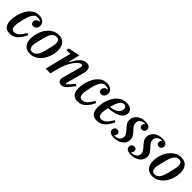

<svg xmlns="http://www.w3.org/2000/svg" viewBox="325 -1799 3077 3077"><g transform="rotate(45 1864.0 -260.0)"><path d="M176 12Q104 12 70 -29.5Q36 -71 36 -149Q36 -207 52 -274Q68 -341 100.5 -398.5Q133 -456 183.5 -494Q234 -532 303 -532Q366 -532 401.5 -502.5Q437 -473 437 -426Q437 -390 417 -364Q397 -338 360 -338Q332 -338 319 -354Q306 -370 306 -392Q306 -415 324 -438Q342 -461 381 -463V-472Q356 -489 315 -489Q293 -489 273.5 -481Q254 -473 237 -452Q220 -431 204 -394.5Q188 -358 174 -301Q163 -259 155 -215Q147 -171 147 -139Q147 -54 212 -54Q257 -54 296.5 -91.5Q336 -129 373 -198L407 -182Q383 -134 359 -97.5Q335 -61 307.5 -36.5Q280 -12 248 0Q216 12 176 12Z M639 -35Q665 -35 685.5 -46.5Q706 -58 722.5 -78.5Q739 -99 750.5 -126.5Q762 -154 770 -186Q784 -241 793 -277.5Q802 -314 807 -337.5Q812 -361 814 -375Q816 -389 816 -400Q816 -437 801 -461Q786 -485 748 -485Q722 -485 701.5 -473.5Q681 -462 664.5 -441.5Q648 -421 636.5 -393.5Q625 -366 617 -334Q603 -279 594 -242.5Q585 -206 580 -182.5Q575 -159 573 -144.5Q571 -130 571 -120Q571 -83 586 -59Q601 -35 639 -35ZM634 12Q552 12 510.5 -38.5Q469 -89 469 -175Q469 -233 488 -296Q507 -359 543 -411.5Q579 -464 632 -498Q685 -532 753 -532Q835 -532 876.5 -481.5Q918 -431 918 -345Q918 -287 899 -224Q880 -161 844 -108.5Q808 -56 755 -22Q702 12 634 12Z M1346 12Q1306 12 1289 -9Q1272 -30 1272 -56Q1272 -67 1274.5 -80.5Q1277 -94 1280 -105L1363 -407Q1366 -419 1366 -429Q1366 -457 1340 -457Q1316 -457 1285.5 -431.5Q1255 -406 1225 -363Q1195 -320 1168.5 -262.5Q1142 -205 1126 -141L1091 0H983L1094 -446H1008L1019 -491L1215 -532L1168 -345L1178 -342Q1198 -379 1219 -413Q1240 -447 1264.5 -473.5Q1289 -500 1318 -516Q1347 -532 1383 -532Q1431 -532 1452 -506.5Q1473 -481 1473 -440Q1473 -426 1470.5 -410Q1468 -394 1463 -377L1377 -63L1395 -55L1499 -169L1529 -149L1464 -66Q1430 -21 1402.5 -4.5Q1375 12 1346 12Z M1715 12Q1643 12 1609 -29.5Q1575 -71 1575 -149Q1575 -207 1591 -274Q1607 -341 1639.5 -398.5Q1672 -456 1722.5 -494Q1773 -532 1842 -532Q1905 -532 1940.5 -502.5Q1976 -473 1976 -426Q1976 -390 1956 -364Q1936 -338 1899 -338Q1871 -338 1858 -354Q1845 -370 1845 -392Q1845 -415 1863 -438Q1881 -461 1920 -463V-472Q1895 -489 1854 -489Q1832 -489 1812.5 -481Q1793 -473 1776 -452Q1759 -431 1743 -394.5Q1727 -358 1713 -301Q1702 -259 1694 -215Q1686 -171 1686 -139Q1686 -54 1751 -54Q1796 -54 1835.5 -91.5Q1875 -129 1912 -198L1946 -182Q1922 -134 1898 -97.5Q1874 -61 1846.5 -36.5Q1819 -12 1787 0Q1755 12 1715 12Z M2149 12Q2076 12 2042.5 -30Q2009 -72 2009 -153Q2009 -191 2016 -234Q2023 -277 2037.5 -319Q2052 -361 2075 -399.5Q2098 -438 2129 -467.5Q2160 -497 2199.5 -514.5Q2239 -532 2288 -532Q2314 -532 2338.5 -526.5Q2363 -521 2382.5 -509Q2402 -497 2413.5 -477Q2425 -457 2425 -428Q2425 -402 2412 -374.5Q2399 -347 2366.5 -323Q2334 -299 2278 -282Q2222 -265 2137 -259Q2129 -227 2124.5 -195.5Q2120 -164 2120 -139Q2120 -54 2186 -54Q2231 -54 2271.5 -92Q2312 -130 2348 -198L2382 -182Q2358 -134 2334 -97.5Q2310 -61 2282.5 -36.5Q2255 -12 2222 0Q2189 12 2149 12ZM2145 -294Q2245 -307 2287 -341.5Q2329 -376 2329 -429Q2329 -454 2317.5 -470Q2306 -486 2278 -486Q2256 -486 2238 -476.5Q2220 -467 2204 -444.5Q2188 -422 2173.5 -385Q2159 -348 2145 -294Z M2540 12Q2478 12 2451.5 -8Q2425 -28 2425 -60Q2425 -84 2441 -103.5Q2457 -123 2487 -123Q2509 -123 2524 -110Q2539 -97 2539 -73Q2539 -60 2533 -46Q2527 -32 2518 -24L2524 -15Q2545 -17 2566.5 -23Q2588 -29 2606 -41Q2624 -53 2635 -71Q2646 -89 2646 -115Q2646 -136 2639 -153Q2632 -170 2620.5 -186Q2609 -202 2594 -218Q2579 -234 2563 -252Q2544 -275 2528 -301Q2512 -327 2512 -365Q2512 -404 2528 -435Q2544 -466 2571 -487.5Q2598 -509 2634.5 -520.5Q2671 -532 2712 -532Q2773 -532 2799 -512Q2825 -492 2825 -460Q2825 -436 2809 -416.5Q2793 -397 2763 -397Q2741 -397 2726 -410Q2711 -423 2711 -447Q2711 -460 2717 -474Q2723 -488 2732 -496L2726 -505Q2706 -503 2686 -496.5Q2666 -490 2650.5 -478Q2635 -466 2625.5 -448Q2616 -430 2616 -405Q2616 -384 2623 -366.5Q2630 -349 2642 -333Q2654 -317 2669 -301Q2684 -285 2700 -267Q2718 -245 2734 -219.5Q2750 -194 2750 -155Q2750 -115 2733 -84Q2716 -53 2687.5 -31.5Q2659 -10 2620.5 1Q2582 12 2540 12Z M2925 12Q2863 12 2836.5 -8Q2810 -28 2810 -60Q2810 -84 2826 -103.5Q2842 -123 2872 -123Q2894 -123 2909 -110Q2924 -97 2924 -73Q2924 -60 2918 -46Q2912 -32 2903 -24L2909 -15Q2930 -17 2951.5 -23Q2973 -29 2991 -41Q3009 -53 3020 -71Q3031 -89 3031 -115Q3031 -136 3024 -153Q3017 -170 3005.5 -186Q2994 -202 2979 -218Q2964 -234 2948 -252Q2929 -275 2913 -301Q2897 -327 2897 -365Q2897 -404 2913 -435Q2929 -466 2956 -487.5Q2983 -509 3019.5 -520.5Q3056 -532 3097 -532Q3158 -532 3184 -512Q3210 -492 3210 -460Q3210 -436 3194 -416.5Q3178 -397 3148 -397Q3126 -397 3111 -410Q3096 -423 3096 -447Q3096 -460 3102 -474Q3108 -488 3117 -496L3111 -505Q3091 -503 3071 -496.5Q3051 -490 3035.5 -478Q3020 -466 3010.5 -448Q3001 -430 3001 -405Q3001 -384 3008 -366.5Q3015 -349 3027 -333Q3039 -317 3054 -301Q3069 -285 3085 -267Q3103 -245 3119 -219.5Q3135 -194 3135 -155Q3135 -115 3118 -84Q3101 -53 3072.5 -31.5Q3044 -10 3005.5 1Q2967 12 2925 12Z M3414 -35Q3440 -35 3460.5 -46.5Q3481 -58 3497.5 -78.5Q3514 -99 3525.5 -126.5Q3537 -154 3545 -186Q3559 -241 3568 -277.5Q3577 -314 3582 -337.5Q3587 -361 3589 -375Q3591 -389 3591 -400Q3591 -437 3576 -461Q3561 -485 3523 -485Q3497 -485 3476.5 -473.5Q3456 -462 3439.5 -441.5Q3423 -421 3411.5 -393.5Q3400 -366 3392 -334Q3378 -279 3369 -242.5Q3360 -206 3355 -182.5Q3350 -159 3348 -144.5Q3346 -130 3346 -120Q3346 -83 3361 -59Q3376 -35 3414 -35ZM3409 12Q3327 12 3285.5 -38.5Q3244 -89 3244 -175Q3244 -233 3263 -296Q3282 -359 3318 -411.5Q3354 -464 3407 -498Q3460 -532 3528 -532Q3610 -532 3651.5 -481.5Q3693 -431 3693 -345Q3693 -287 3674 -224Q3655 -161 3619 -108.5Q3583 -56 3530 -22Q3477 12 3409 12Z"/></g></svg>

Font: IBM Plex Serif Medm
Style: Italic
Weight: 500
Italic angle: -14°
Designer: Mike Abbink, Paul van der Laan, Pieter van Rosmalen
Foundry: Bold Monday
Version: Version 3.001